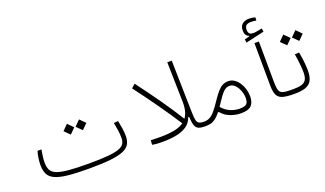

<svg xmlns="http://www.w3.org/2000/svg" viewBox="-77 -1319 3084 1822"><g transform="rotate(-20 1465.0 -408.0)"><path d="M578.1 1.5Q446.8 1.5 363.3 -7.6Q279.8 -16.6 233.9 -38.1Q188 -59.6 170.2 -96.2Q152.3 -132.8 152.3 -187.5Q152.3 -221.7 158 -259.3Q163.6 -296.9 172.9 -324.7H212.4Q207 -296.4 202.1 -262Q197.3 -227.5 197.3 -197.3Q197.3 -153.3 210.9 -123.8Q224.6 -94.2 264.4 -76.9Q304.2 -59.6 382.1 -52Q460 -44.4 587.9 -44.4Q705.1 -44.4 778.8 -50.8Q852.5 -57.1 892.8 -71.3Q933.1 -85.4 948.2 -109.1Q963.4 -132.8 963.4 -168Q963.4 -205.6 957.5 -244.9Q951.7 -284.2 943.8 -325.2L987.8 -328.6Q996.6 -286.6 1002.4 -248Q1008.3 -209.5 1008.3 -170.9Q1008.3 -125.5 991.2 -92.8Q974.1 -60.1 928.5 -39.1Q882.8 -18.1 798.1 -8.3Q713.4 1.5 578.1 1.5ZM644.5 -361.3 589.8 -415.5 644.5 -470.2 698.7 -415.5ZM522.5 -361.3 467.8 -415.5 522.5 -470.2 576.7 -415.5Z M1560.1 -88.9Q1480.5 -212.9 1393.1 -336.2Q1305.7 -459.5 1218.3 -574.7L1256.3 -607.9Q1342.3 -494.6 1431.2 -368.4Q1520 -242.2 1596.7 -118.2Z M1320.8 1.5Q1275.4 1.5 1252.4 -1Q1229.5 -3.4 1213.9 -6.3L1216.8 -51.3Q1291 -48.8 1344.7 -49.8Q1398.4 -50.8 1447.3 -59.6Q1544.9 -77.1 1586.7 -133.8Q1628.4 -190.4 1626 -292L1617.2 -693.4H1662.1L1673.8 -158.7Q1674.8 -108.9 1681.4 -84.5Q1688 -60.1 1705.8 -52Q1723.6 -43.9 1757.8 -43.9Q1780.8 -43.9 1788.3 -39.8Q1795.9 -35.6 1795.9 -22.9Q1795.9 -9.3 1785.9 -3.9Q1775.9 1.5 1752.9 1.5Q1708 1.5 1683.6 -8.1Q1659.2 -17.6 1648.4 -47.4Q1637.7 -77.1 1634.3 -136.7H1626Q1607.4 -81.5 1562.5 -51.5Q1517.6 -21.5 1455.1 -10Q1392.6 1.5 1320.8 1.5Z M1749 1.5Q1735.8 1.5 1731.4 -3.7Q1727.1 -8.8 1727.1 -22Q1727.1 -33.7 1733.9 -39.1Q1740.7 -44.4 1757.8 -44.4Q1786.1 -44.4 1810.5 -56.9Q1835 -69.3 1864 -102.8Q1893.1 -136.2 1934.1 -198.7Q1966.8 -248 1992.9 -276.1Q2019 -304.2 2043.9 -315.7Q2068.8 -327.1 2096.7 -327.1Q2130.9 -327.1 2158.4 -308.6Q2186 -290 2205.6 -259.8Q2225.1 -229.5 2235.6 -193.4Q2246.1 -157.2 2246.1 -122.6Q2246.1 -60.5 2216.1 -29.5Q2186 1.5 2112.3 1.5Q2059.1 1.5 2005.9 -18.1Q1952.6 -37.6 1916 -82.5H1906.7Q1878.4 -46.9 1854.2 -28.8Q1830.1 -10.7 1804.9 -4.6Q1779.8 1.5 1749 1.5ZM1938.5 -125.5Q1975.6 -83 2020.3 -63.7Q2064.9 -44.4 2115.2 -44.4Q2165 -44.4 2183.1 -61.3Q2201.2 -78.1 2201.2 -124Q2201.2 -146 2194.1 -173.1Q2187 -200.2 2173.1 -224.9Q2159.2 -249.5 2139.2 -265.4Q2119.1 -281.2 2093.3 -281.2Q2059.1 -281.2 2030.3 -252Q2001.5 -222.7 1959.5 -157.2Q1948.2 -140.1 1938.5 -125.5Z M2648.4 1.5Q2574.2 1.5 2533.4 -10Q2492.7 -21.5 2476.3 -54.2Q2460 -86.9 2459.5 -149.4L2456.5 -581.1H2501.5L2504.4 -166.5Q2504.9 -123 2510.5 -98.1Q2516.1 -73.2 2531.5 -61.8Q2546.9 -50.3 2576.4 -47.4Q2606 -44.4 2654.3 -44.4Q2671.4 -44.4 2671.4 -24.9Q2671.4 1.5 2648.4 1.5ZM2387.2 -611.3 2382.8 -645.5 2432.1 -657.7V-664.1Q2392.6 -677.2 2392.6 -731Q2392.6 -773.4 2417.7 -795.2Q2442.9 -816.9 2487.8 -816.9Q2520.5 -816.9 2548.8 -807.6L2546.9 -776.4Q2534.2 -778.3 2522.5 -780Q2510.7 -781.7 2495.1 -781.7Q2459 -781.7 2444.3 -767.8Q2429.7 -753.9 2429.7 -727.5Q2429.7 -697.8 2441.7 -686Q2453.6 -674.3 2481.9 -674.3Q2499 -674.3 2522.5 -679.2Q2545.9 -684.1 2569.3 -688.5L2574.7 -654.3Z M2650.4 1.5 2655.3 -44.4Q2706.5 -44.4 2738.5 -53.7Q2770.5 -63 2785.2 -88.6Q2799.8 -114.3 2799.8 -163.1Q2799.8 -185.5 2797.1 -219Q2794.4 -252.4 2790 -287.4Q2785.6 -322.3 2780.3 -349.6L2824.2 -353Q2830.1 -325.2 2834.7 -290.3Q2839.4 -255.4 2842 -222.4Q2844.7 -189.5 2844.7 -166Q2844.7 -100.6 2824.5 -64Q2804.2 -27.3 2761.5 -12.9Q2718.8 1.5 2650.4 1.5ZM2863.8 -455.1 2809.1 -509.3 2863.8 -564 2918 -509.3ZM2741.7 -455.1 2687 -509.3 2741.7 -564 2795.9 -509.3Z"/></g></svg>

Font: Cascadia Code NF ExtraLight
Style: Regular
Weight: 200
Monospace: yes
Designer: Aaron Bell
Foundry: Saja Typeworks
Version: Version 2404.023; ttfautohint (v1.8.4)